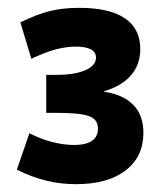

<svg xmlns="http://www.w3.org/2000/svg" viewBox="-20 -756 427 490"><path d="M174 -286Q134 -286 97.5 -295Q61 -304 23 -323L55 -416Q84 -401 113.5 -393.5Q143 -386 169 -386Q199 -386 214.5 -396.5Q230 -407 230 -428Q230 -451 207.5 -459.5Q185 -468 125 -468H98V-565H125Q171 -565 198 -577Q225 -589 225 -609Q225 -623 212 -630Q199 -637 173 -637Q149 -637 122.5 -630Q96 -623 60 -606L32 -699Q75 -720 108 -728Q141 -736 182 -736Q259 -736 298.5 -709.5Q338 -683 338 -631Q338 -591 314 -563.5Q290 -536 245 -523V-522Q294 -515 320 -488.5Q346 -462 346 -417Q346 -356 300.5 -321Q255 -286 174 -286Z"/></svg>

Font: M PLUS 2
Style: Bold
Weight: 700
Designer: Coji Morishita
Foundry: UNDERFOREST DESIGN
Version: Version 1.001